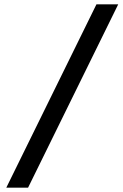

<svg xmlns="http://www.w3.org/2000/svg" viewBox="-20 -790 563 882"><path d="M423 -770H523L109 72H9Z"/></svg>

Font: Exo Medium
Style: Italic
Weight: 500
Italic angle: -9°
Designer: Natanael Gama
Foundry: Natanael Gama
Version: Version 1.500; ttfautohint (v1.6)